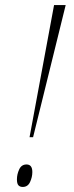

<svg xmlns="http://www.w3.org/2000/svg" viewBox="-20 -734 292 760"><path d="M97 -191 194 -714H240L111 -191ZM70 6Q59 6 53 -0.5Q47 -7 47 -24Q47 -44 56 -63.5Q65 -83 85 -83Q108 -83 108 -53Q108 -33 99 -13.5Q90 6 70 6Z"/></svg>

Font: Noto Serif Display SemiCondensed ExtraLight
Style: Italic
Weight: 200
Width: 4
Italic angle: -12°
Designer: Monotype Design Team
Foundry: Monotype Imaging Inc.
Version: Version 2.009